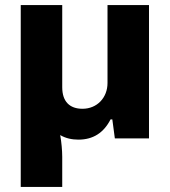

<svg xmlns="http://www.w3.org/2000/svg" viewBox="-20 -547 672 759"><path d="M62 192H226V73C226 49 223 14 218 -13C240 0 265 5 290 5C348 5 390 -22 417 -75H424L434 0H569V-527H405V-219C405 -161 364 -117 306 -117C256 -117 226 -145 226 -202V-527H62Z"/></svg>

Font: Archivo ExtraBold
Style: Regular
Weight: 800
Designer: Hector Gatti
Foundry: Omnibus-Type
Version: Version 2.001